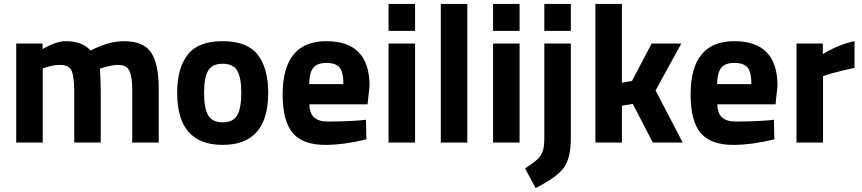

<svg xmlns="http://www.w3.org/2000/svg" viewBox="-20 -720 4354 970"><path d="M196 0H62V-500H195V-472Q264 -512 313 -512Q394 -512 438 -465Q530 -512 606 -512Q705 -512 743.5 -454.5Q782 -397 782 -271V0H648V-267Q648 -331 634 -361.5Q620 -392 578 -392Q546 -392 500 -378L485 -373Q489 -298 489 -259V0H355V-257Q355 -331 342 -361.5Q329 -392 285 -392Q246 -392 208 -378L196 -374Z M1335 -251Q1335 12 1105 12Q875 12 875 -251Q875 -375 928 -443.5Q981 -512 1105 -512Q1229 -512 1282 -443.5Q1335 -375 1335 -251ZM1031.5 -138Q1052 -102 1105 -102Q1158 -102 1178.5 -138Q1199 -174 1199 -251Q1199 -328 1178.5 -363Q1158 -398 1105 -398Q1052 -398 1031.5 -363Q1011 -328 1011 -251Q1011 -174 1031.5 -138Z M1635 -106Q1728 -106 1801 -112L1829 -115L1831 -16Q1716 12 1623 12Q1510 12 1459 -48Q1408 -108 1408 -243Q1408 -512 1629 -512Q1847 -512 1847 -286L1837 -193H1543Q1544 -147 1567.5 -126.5Q1591 -106 1635 -106ZM1715 -295Q1715 -355 1696 -378.5Q1677 -402 1629.5 -402Q1582 -402 1562.5 -377.5Q1543 -353 1542 -295Z M1943 0V-500H2077V0ZM1943 -564V-700H2077V-564Z M2207 0V-700H2341V0Z M2471 0V-500H2605V0ZM2471 -564V-700H2605V-564Z M2730 -24V-500H2864V-23Q2864 79 2828.5 127.5Q2793 176 2686 230L2633 131Q2678 101 2696 84Q2714 67 2722 43.5Q2730 20 2730 -24ZM2730 -564V-700H2864V-564Z M3122 0H2988V-700H3122V-302L3173 -311L3272 -500H3422L3292 -263L3429 0H3278L3177 -195L3122 -186Z M3696 -106Q3789 -106 3862 -112L3890 -115L3892 -16Q3777 12 3684 12Q3571 12 3520 -48Q3469 -108 3469 -243Q3469 -512 3690 -512Q3908 -512 3908 -286L3898 -193H3604Q3605 -147 3628.5 -126.5Q3652 -106 3696 -106ZM3776 -295Q3776 -355 3757 -378.5Q3738 -402 3690.5 -402Q3643 -402 3623.5 -377.5Q3604 -353 3603 -295Z M4004 0V-500H4137V-447Q4221 -497 4297 -512V-377Q4216 -360 4158 -342L4138 -335V0Z"/></svg>

Font: Titillium Web
Style: Bold
Weight: 700
Version: Version 1.001;PS 57.000;hotconv 1.0.70;makeotf.lib2.5.55311